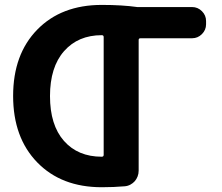

<svg xmlns="http://www.w3.org/2000/svg" viewBox="-20 -784 918 793"><path d="M400.4 -136.7Q408.2 -136.7 408.2 -144.5V-630.9Q408.2 -638.7 400.4 -638.7Q302.7 -638.7 244.6 -572.8Q186.5 -506.8 186.5 -387.2Q186.5 -267.6 244.1 -202.1Q301.8 -136.7 400.4 -136.7ZM773.4 -754.9Q796.9 -754.9 814 -737.8Q831.1 -720.7 831.1 -697.3V-683.6Q831.1 -660.2 814 -643.1Q796.9 -626 773.4 -626H560.5Q552.7 -626 552.7 -619.1V-79.1Q552.7 -66.4 548.3 -55.2Q543.9 -43.9 536.6 -35.6Q529.3 -27.3 518.6 -21.5Q507.8 -15.6 495.1 -14.6Q450.2 -10.7 400.4 -10.7Q233.4 -10.7 133.8 -113.3Q34.2 -215.8 34.2 -387.7Q34.2 -559.6 133.8 -661.6Q233.4 -763.7 400.4 -763.7Q484.4 -763.7 546.9 -754.9Z"/></svg>

Font: Gen Jyuu Gothic P Bold
Style: Bold
Weight: 700
Designer: [Source Han Sans]
Ryoko NISHIZUKA  (kana & ideographs); Paul D. Hunt (Latin, Greek & Cyrillic); Wenlong ZHANG  (bopomofo
Version: Version 1.002.20150607